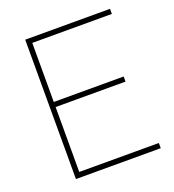

<svg xmlns="http://www.w3.org/2000/svg" viewBox="-120 -734 751 828"><g transform="rotate(-20 256.0 -320.0)"><path d="M432.6 -345.2V-321.8H111.8V-23.9H477.1V0H87.9V-639.6H477.1V-616.2H111.8V-345.2Z"/></g></svg>

Font: Yantramanav Thin
Style: Regular
Weight: 250
Version: Version 1.001;PS 1.0;hotconv 1.0.72;makeotf.lib2.5.5900; ttf